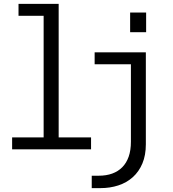

<svg xmlns="http://www.w3.org/2000/svg" viewBox="-20 -770 890 990"><path d="M42.5 0V-61.5H205V-688.5H75.5V-750H282.5V-61.5H449.5V0ZM453 200V136H489.5Q528 136 558.5 125Q589 114 610.5 92.2Q632 70.5 643.5 37.8Q655 5 655 -39V-438.5H468V-500H732V-26Q732 30.5 714.2 72.8Q696.5 115 664.8 143.5Q633 172 590.2 186Q547.5 200 497.5 200ZM651 -705.5H733.5V-604H651Z"/></svg>

Font: Trispace Thin Light
Style: Regular
Weight: 300
Version: Version 1.210